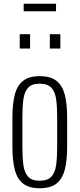

<svg xmlns="http://www.w3.org/2000/svg" viewBox="-20 -992 423 1021"><path d="M191 9Q134 9 102.5 -16Q71 -41 58.5 -90Q46 -139 46 -211V-367Q46 -439 58.5 -488Q71 -537 102.5 -562Q134 -587 191 -587Q249 -587 280.5 -562Q312 -537 324.5 -488.5Q337 -440 337 -367V-211Q337 -139 324.5 -90Q312 -41 280.5 -16Q249 9 191 9ZM191 -31Q233 -31 253 -52.5Q273 -74 278.5 -114Q284 -154 284 -209V-369Q284 -425 278.5 -464.5Q273 -504 253 -525.5Q233 -547 191 -547Q149 -547 129.5 -525.5Q110 -504 104.5 -464.5Q99 -425 99 -369V-209Q99 -154 104.5 -114Q110 -74 129.5 -52.5Q149 -31 191 -31ZM245 -734V-810H301V-734ZM85 -734V-810H140V-734ZM106 -932V-972H278V-932Z"/></svg>

Font: Oswald ExtraLight
Style: Regular
Weight: 250
Designer: Vernon Adams
Foundry: Vernon Adams
Version: Version 4.103;gftools[0.9.33.dev8+g029e19f]